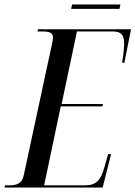

<svg xmlns="http://www.w3.org/2000/svg" viewBox="-50 -846 611 866"><path d="M271 -806H489L493 -826H275ZM-30 0H413L451 -151H438L422 -96C406 -34 384 -10 334 -10H149L224 -366H412L415 -377H228L297 -704H460C496 -704 510 -688 510 -649C510 -628 505 -589 501 -563H511L541 -714H121L119 -704H144C173 -704 189 -697 189 -679C189 -672 188 -661 185 -650L57 -55C50 -20 27 -10 -8 -10H-27Z"/></svg>

Font: Noto Serif Display ExtraCondensed Medium
Style: Italic
Weight: 500
Width: 2
Italic angle: -12°
Designer: Monotype Design Team
Foundry: Monotype Imaging Inc.
Version: Version 2.009